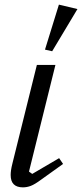

<svg xmlns="http://www.w3.org/2000/svg" viewBox="-20 -796 354 828"><path d="M252 -89 157 -21Q130 -1 113 5.5Q96 12 79 12Q26 12 26 -41Q26 -50 27.5 -61.5Q29 -73 34 -93L139 -516H219L105 -56L119 -46L235 -114ZM234 -776 314 -757 205 -575 174 -582Z"/></svg>

Font: IBM Plex Serif
Style: Italic
Weight: 400
Italic angle: -14°
Designer: Mike Abbink, Paul van der Laan, Pieter van Rosmalen
Foundry: Bold Monday
Version: Version 3.001